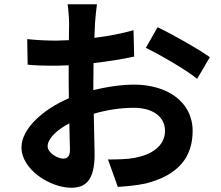

<svg xmlns="http://www.w3.org/2000/svg" viewBox="-20 -832 1040 903"><path d="M721 -704 666 -607C728 -577 859 -502 907 -461L967 -563C914 -601 798 -667 721 -704ZM306 -252 309 -128C309 -94 295 -86 277 -86C251 -86 204 -113 204 -144C204 -179 245 -220 306 -252ZM108 -648 110 -528C144 -524 183 -523 250 -523L303 -525V-441L304 -370C181 -317 81 -226 81 -139C81 -33 218 51 315 51C381 51 425 18 425 -106L421 -297C482 -315 547 -325 609 -325C696 -325 756 -285 756 -217C756 -144 692 -104 611 -89C576 -83 533 -82 488 -82L534 47C574 44 619 41 665 31C824 -9 886 -98 886 -216C886 -354 765 -434 611 -434C556 -434 487 -425 419 -408V-445L420 -535C485 -543 554 -553 611 -566L608 -690C556 -675 490 -662 424 -654L427 -725C429 -751 433 -794 436 -812H298C301 -794 305 -745 305 -724L304 -643L246 -641C210 -641 166 -642 108 -648Z"/></svg>

Font: Source Han Sans KR
Style: Bold
Weight: 700
Designer: Ryoko NISHIZUKA 西塚涼子 (kana, bopomofo & ideographs); Paul D. Hunt (Latin, Greek & Cyrillic); Sandoll Communications 산돌커뮤니
Foundry: Adobe
Version: Version 2.004;hotconv 1.0.118;makeotfexe 2.5.65603